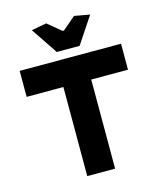

<svg xmlns="http://www.w3.org/2000/svg" viewBox="-121 -911 840 999"><g transform="rotate(-15 299.0 -411.5)"><path d="M142 -808 223 -823 296 -763H303L373 -823L456 -808L361 -665H238ZM224 -480H26V-620H572V-480H374V0H224Z"/></g></svg>

Font: Athiti
Style: Bold
Weight: 700
Designer: CadsonDemak Team
Foundry: CadsonDemak
Version: Version 1.033